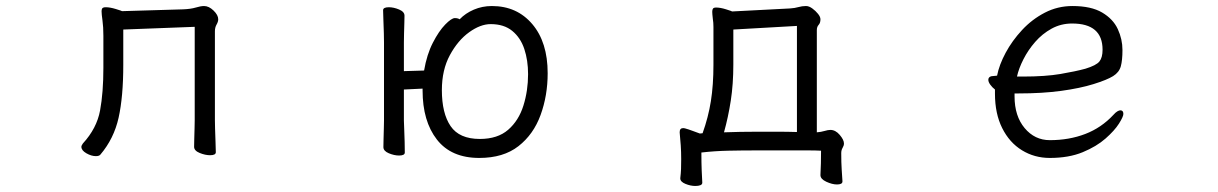

<svg xmlns="http://www.w3.org/2000/svg" viewBox="-20 -506 4040 637"><path d="M626 -417 389 -408V-291Q389 -185 373.5 -115.5Q358 -46 313 7Q309 12 298 12Q283 12 266.5 2.5Q250 -7 250 -19Q250 -23 255 -30Q301 -80 312 -139.5Q323 -199 323 -281V-387Q323 -417 320 -438Q317 -459 317 -469Q317 -474 319 -478Q322 -482 331 -482Q345 -482 364.5 -476Q384 -470 385 -469L587 -475Q613 -476 629.5 -481Q646 -486 657 -486Q673 -486 688.5 -471Q704 -456 704 -442Q704 -434 698.5 -424.5Q693 -415 693 -402V-107Q693 -101 693.5 -80Q694 -59 695 -36Q696 -13 696 -1Q696 9 677 9Q661 9 642.5 1.5Q624 -6 624 -19Q624 -27 624.5 -45Q625 -63 625.5 -81Q626 -99 626 -107Z M1382 -212 1320 -209V-106Q1320 -100 1321 -79Q1322 -58 1322.5 -35Q1323 -12 1323 0Q1323 10 1304 10Q1288 10 1270 2.5Q1252 -5 1252 -18Q1252 -26 1252.5 -44.5Q1253 -63 1253.5 -81Q1254 -99 1254 -106V-365Q1254 -375 1253.5 -396Q1253 -417 1252 -439Q1251 -461 1251 -472Q1251 -482 1270 -482Q1286 -482 1304 -474.5Q1322 -467 1322 -454Q1322 -446 1321.5 -429.5Q1321 -413 1320.5 -395Q1320 -377 1320 -365V-270L1387 -272Q1396 -325 1416 -364Q1436 -403 1457 -424.5Q1478 -446 1489 -446Q1494 -446 1498 -445Q1502 -444 1505 -442Q1524 -462 1552 -474Q1580 -486 1612 -486Q1695 -486 1746 -426Q1797 -366 1797 -263Q1797 -189 1773.5 -124.5Q1750 -60 1700 -21Q1650 18 1570 18Q1477 18 1429.5 -43Q1382 -104 1382 -206ZM1572 -45Q1631 -45 1666 -75.5Q1701 -106 1716.5 -155.5Q1732 -205 1732 -260Q1732 -306 1719.5 -343.5Q1707 -381 1679.5 -403.5Q1652 -426 1608 -426Q1574 -426 1536.5 -399Q1499 -372 1472.5 -323Q1446 -274 1446 -207Q1446 -130 1475 -87.5Q1504 -45 1572 -45Z M2775 96Q2775 106 2757 106Q2741 106 2721.5 97Q2702 88 2702 75V74Q2703 57 2703.5 36Q2704 15 2704 -6Q2686 -7 2660.5 -7Q2635 -7 2606 -7H2493Q2441 -7 2396 -6Q2351 -5 2307 0Q2307 35 2308 59Q2309 83 2310 100Q2310 106 2303.5 108.5Q2297 111 2287 111Q2271 111 2254 104Q2237 97 2237 86V85Q2239 68 2239.5 54.5Q2240 41 2240 22Q2240 -2 2238.5 -24Q2237 -46 2235 -66V-68Q2235 -81 2247 -81Q2249 -81 2250.5 -80.5Q2252 -80 2253 -80Q2264 -77 2276 -72.5Q2288 -68 2302 -63L2311 -64Q2330 -117 2338.5 -170.5Q2347 -224 2347 -291V-386Q2347 -402 2347 -416.5Q2347 -431 2345 -443Q2344 -452 2343.5 -457.5Q2343 -463 2343 -467Q2343 -474 2345.5 -477.5Q2348 -481 2356 -481Q2370 -481 2389 -475Q2408 -469 2409 -468L2601 -478Q2617 -479 2629 -482.5Q2641 -486 2654 -486Q2664 -486 2675 -478Q2686 -470 2694 -460Q2702 -450 2702 -442Q2702 -430 2696 -423.5Q2690 -417 2690 -406V-67Q2704 -68 2715.5 -71.5Q2727 -75 2735 -75Q2752 -75 2766 -58.5Q2780 -42 2780 -30Q2780 -23 2775.5 -15.5Q2771 -8 2771 2Q2771 34 2772.5 56.5Q2774 79 2775 95ZM2624 -420 2413 -408V-292Q2413 -227 2404.5 -172Q2396 -117 2382 -67Q2409 -68 2436.5 -68.5Q2464 -69 2492 -69Q2527 -69 2560 -69Q2593 -69 2624 -68Z M3346 -196V-186Q3346 -121 3379.5 -81Q3413 -41 3463 -41Q3527 -41 3580.5 -61.5Q3634 -82 3674 -125Q3681 -133 3687 -136.5Q3693 -140 3697 -140Q3707 -140 3707 -128Q3707 -119 3692.5 -96Q3678 -73 3648 -46.5Q3618 -20 3572 -1Q3526 18 3463 18Q3412 18 3370.5 -7.5Q3329 -33 3305 -81Q3281 -129 3281 -195V-209Q3272 -216 3265.5 -225Q3259 -234 3259 -241Q3259 -254 3278 -254Q3279 -254 3283 -254.5Q3287 -255 3288 -255Q3295 -291 3316.5 -331Q3338 -371 3371 -406.5Q3404 -442 3446.5 -464Q3489 -486 3538 -486Q3600 -486 3636.5 -464.5Q3673 -443 3688.5 -409.5Q3704 -376 3704 -340Q3704 -306 3698.5 -286Q3693 -266 3673 -253.5Q3653 -241 3608 -227Q3563 -213 3500.5 -204.5Q3438 -196 3359 -196ZM3374 -252Q3448 -252 3498 -260.5Q3548 -269 3581 -278Q3617 -289 3627.5 -302Q3638 -315 3638 -341Q3638 -428 3537 -428Q3500 -428 3469 -411Q3438 -394 3414.5 -367Q3391 -340 3375.5 -309.5Q3360 -279 3354 -252Z"/></svg>

Font: Moon Stars Kai HW
Style: Regular
Weight: 400
Designer: GuiWonder
Version: Version 1.101